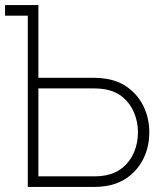

<svg xmlns="http://www.w3.org/2000/svg" viewBox="-30 -740 641 760"><path d="M80 -678H-10V-720H122V-432H345Q367 -432 391 -428Q442 -420 480.5 -390.2Q519 -360.5 540 -315.2Q561 -270 561 -216Q561 -162 540 -116.8Q519 -71.5 480.5 -41.8Q442 -12 391 -4Q367 0 345 0H80ZM389 -46Q429.5 -54 458 -78.5Q486.5 -103 501.2 -139Q516 -175 516 -216Q516 -257 501.2 -293Q486.5 -329 458 -353.5Q429.5 -378 389 -386Q367.5 -390 345 -390H122V-42H345Q367.5 -42 389 -46Z"/></svg>

Font: Tap Sans
Style: Regular
Weight: 400
Designer: Tap Payments
Foundry: Tap Payments
Version: Version 1.001;Glyphs 3.1.2 (3151)